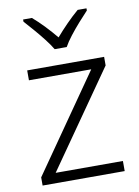

<svg xmlns="http://www.w3.org/2000/svg" viewBox="-86 -823 635 880"><g transform="rotate(-10 231.5 -382.5)"><path d="M422 0H40V-38L352 -486H62V-532H420V-492L109 -47H422ZM203 -606Q190 -628 169 -655Q148 -682 125 -708.5Q102 -735 84 -755V-765H125Q152 -742 179.5 -713Q207 -684 230 -656Q254 -684 282.5 -713Q311 -742 338 -765H379V-755Q360 -735 336.5 -708.5Q313 -682 292 -655Q271 -628 259 -606Z"/></g></svg>

Font: Noto Sans Arabic Light
Style: Regular
Weight: 300
Designer: Monotype Design Team, Nadine Chahine, Nizar Qandah and Khaled Hosny
Foundry: Monotype Imaging Inc.
Version: Version 2.012; ttfautohint (v1.8.4.7-5d5b)